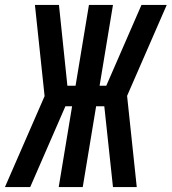

<svg xmlns="http://www.w3.org/2000/svg" viewBox="-42 -755 693 775"><path d="M80 0H-22L138 -367L99 -735H196L230 -409H263L317 -735H414L360 -409H387L529 -735H631L471 -368L510 0H414L379 -326H346L292 0H195L249 -326H222Z"/></svg>

Font: Iosevka SS04 Medium Extended
Style: Italic
Weight: 500
Width: 7
Italic angle: -9°
Monospace: yes
Designer: Belleve Invis
Foundry: Belleve Invis
Version: Version 19.0.0; ttfautohint (v1.8.4)